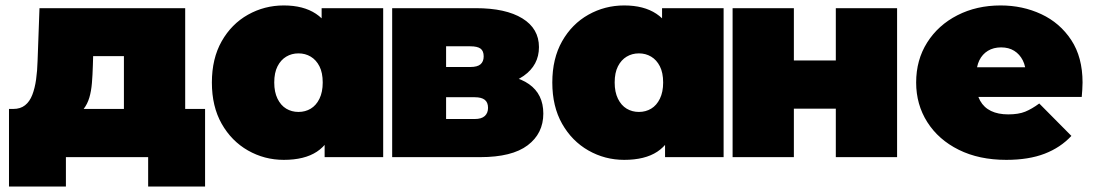

<svg xmlns="http://www.w3.org/2000/svg" viewBox="-20 -577 4023 705"><path d="M435 -97V-371H322L321 -337Q320 -302 317.5 -272Q315 -242 308 -218.5Q301 -195 287.5 -177.5Q274 -160 250 -149L29 -177Q55 -177 72 -190.5Q89 -204 98.5 -228.5Q108 -253 112.5 -285Q117 -317 118 -354L125 -547H660V-97ZM13 108V-177H733V108H524V0H222V108Z M1022 10Q951 10 890.5 -24.5Q830 -59 794 -122.5Q758 -186 758 -274Q758 -362 794 -425.5Q830 -489 890.5 -523Q951 -557 1022 -557Q1094 -557 1140 -526.5Q1186 -496 1208 -433.5Q1230 -371 1230 -274Q1230 -176 1209.5 -113Q1189 -50 1143.5 -20Q1098 10 1022 10ZM1076 -166Q1101 -166 1121 -178Q1141 -190 1153 -214.5Q1165 -239 1165 -274Q1165 -310 1153 -333.5Q1141 -357 1121 -369Q1101 -381 1076 -381Q1051 -381 1031 -369Q1011 -357 999 -333.5Q987 -310 987 -274Q987 -239 999 -214.5Q1011 -190 1031 -178Q1051 -166 1076 -166ZM1172 0V-74L1171 -274L1161 -474V-547H1387V0Z M1420 0V-547H1727Q1837 -547 1898 -509.5Q1959 -472 1959 -404Q1959 -338 1903 -298.5Q1847 -259 1752 -259L1769 -305Q1870 -305 1922.5 -268Q1975 -231 1975 -160Q1975 -87 1917.5 -43.5Q1860 0 1743 0ZM1618 -140H1723Q1748 -140 1760 -151Q1772 -162 1772 -181Q1772 -201 1760 -210.5Q1748 -220 1723 -220H1618ZM1618 -331H1707Q1733 -331 1744.5 -341Q1756 -351 1756 -370Q1756 -390 1744.5 -398.5Q1733 -407 1707 -407H1618Z M2272 10Q2201 10 2140.5 -24.5Q2080 -59 2044 -122.5Q2008 -186 2008 -274Q2008 -362 2044 -425.5Q2080 -489 2140.5 -523Q2201 -557 2272 -557Q2344 -557 2390 -526.5Q2436 -496 2458 -433.5Q2480 -371 2480 -274Q2480 -176 2459.5 -113Q2439 -50 2393.5 -20Q2348 10 2272 10ZM2326 -166Q2351 -166 2371 -178Q2391 -190 2403 -214.5Q2415 -239 2415 -274Q2415 -310 2403 -333.5Q2391 -357 2371 -369Q2351 -381 2326 -381Q2301 -381 2281 -369Q2261 -357 2249 -333.5Q2237 -310 2237 -274Q2237 -239 2249 -214.5Q2261 -190 2281 -178Q2301 -166 2326 -166ZM2422 0V-74L2421 -274L2411 -474V-547H2637V0Z M2670 0V-547H2895V-355H3049V-547H3274V0H3049V-178H2895V0Z M3675 10Q3575 10 3500.5 -27Q3426 -64 3385 -128.5Q3344 -193 3344 -274Q3344 -357 3384.5 -421Q3425 -485 3495.5 -521Q3566 -557 3654 -557Q3735 -557 3803.5 -525Q3872 -493 3913.5 -430Q3955 -367 3955 -274Q3955 -262 3954 -247.5Q3953 -233 3952 -221H3531V-330H3832L3747 -301Q3747 -333 3735.5 -355.5Q3724 -378 3704 -390.5Q3684 -403 3656 -403Q3628 -403 3607.5 -390.5Q3587 -378 3576 -355.5Q3565 -333 3565 -301V-267Q3565 -232 3579 -207Q3593 -182 3619 -169.5Q3645 -157 3682 -157Q3720 -157 3744.5 -167Q3769 -177 3796 -197L3914 -78Q3874 -35 3815.5 -12.5Q3757 10 3675 10Z"/></svg>

Font: MOST Montserrat Black
Style: Regular
Weight: 900
Designer: Julieta Ulanovsky
Foundry: Julieta Ulanovsky
Version: Version 8.000;March 11, 2024;FontCreator 15.0.0.2926 64-bit